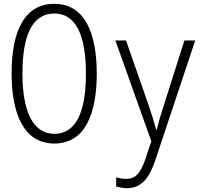

<svg xmlns="http://www.w3.org/2000/svg" viewBox="-20 -745 1100 1010"><path d="M266 10C432 10 489 -155 489 -358C489 -570 426 -725 266 -725C116 -725 41 -594 41 -359C41 -160 98 10 266 10ZM266 -41C154 -41 98 -158 98 -358C98 -558 149 -674 266 -674C378 -674 432 -561 432 -358C432 -154 379 -41 266 -41ZM647 245C727 245 767 188 799 92L1007 -532H950L842 -192C827 -146 814 -102 804 -62H802C792 -98 781 -135 762 -191L643 -532H587L776 -2L744 94C718 170 691 196 643 196C625 196 607 192 591 188V236C610 241 628 245 647 245Z"/></svg>

Font: Noto Sans Mono Condensed Light
Style: Regular
Weight: 300
Width: 3
Designer: Monotype Design Team
Foundry: Monotype Imaging Inc.
Version: Version 2.014